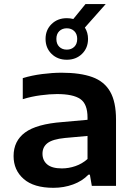

<svg xmlns="http://www.w3.org/2000/svg" viewBox="-20 -910 658 940"><path d="M241.5 9.5Q145.5 9.5 96 -33.8Q46.5 -77 46.5 -146Q46.5 -220 103 -261.5Q159.5 -303 286 -312.5L408.5 -323.5V-334.5Q408.5 -401 373.2 -425.2Q338 -449.5 259 -449.5Q224 -449.5 178.8 -443.5Q133.5 -437.5 91.5 -424.5V-527.5Q135.5 -541 186.5 -547.5Q237.5 -554 281.5 -554Q372.5 -554 431.5 -532.8Q490.5 -511.5 519.2 -461.5Q548 -411.5 548 -324.5V0H429.5L420 -55H413Q383 -23.5 337.8 -7Q292.5 9.5 241.5 9.5ZM188 -157.5Q188 -124.5 211.2 -105Q234.5 -85.5 283 -85.5Q316.5 -85.5 349.2 -96.8Q382 -108 408.5 -131.5V-244.5L298 -234.5Q237.5 -228.5 212.8 -209.5Q188 -190.5 188 -157.5ZM307 -617.5Q262 -617.5 232.5 -646.2Q203 -675 203 -719.5Q203 -763.5 232.5 -792.2Q262 -821 307 -821Q323.5 -821 339 -817L398.5 -890H497.5L395.5 -775Q411 -750.5 411 -719.5Q411 -675 381.5 -646.2Q352 -617.5 307 -617.5ZM307 -667Q329.5 -667 343.8 -681Q358 -695 358 -719.5Q358 -743.5 343.8 -757.5Q329.5 -771.5 307 -771.5Q284.5 -771.5 270.2 -757.5Q256 -743.5 256 -719.5Q256 -695 270.2 -681Q284.5 -667 307 -667Z"/></svg>

Font: Encode Sans Exp SmBold
Style: Regular
Weight: 600
Width: 7
Designer: Multiple Designers
Foundry: Impallari Type
Version: Version 3.002; ttfautohint (v1.8.3) -l 8 -r 50 -G 200 -x 14 